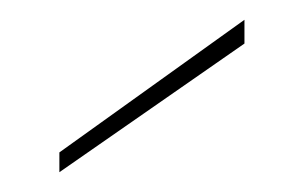

<svg xmlns="http://www.w3.org/2000/svg" viewBox="-20 -760 307 194"><path d="M40 -606 227 -740V-716L40 -586Z"/></svg>

Font: Poppins Thin
Style: Regular
Weight: 250
Designer: Ninad Kale (Devanagari), Jonny Pinhorn (Latin)
Foundry: Indian Type Foundry
Version: Version 3.200;PS 1.000;hotconv 16.6.54;makeotf.lib2.5.65590